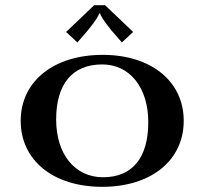

<svg xmlns="http://www.w3.org/2000/svg" viewBox="-20 -717 790 742"><path d="M235.5 -593.5 279 -553 318.5 -598.5C353.6 -641.9 361 -656.3 363 -664.5H367C369 -656.3 378 -640 411.5 -598.5L451 -553L494.5 -593.5L386 -697H344ZM60 -250C60 -97 186 5 375 5C564 5 690 -97 690 -250C690 -403 564 -505 377 -505C187.6 -505 60 -403 60 -250ZM197 -255C197 -393.4 260.3 -468 375 -468C481.5 -468 553 -378.8 553 -245C553 -107.1 491.8 -32 378 -32C269.4 -32 197 -121.2 197 -255Z"/></svg>

Font: Prida01
Style: Black
Weight: 900
Designer: gluk
Foundry: gluk
Version: Version 00.072